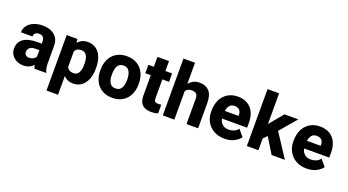

<svg xmlns="http://www.w3.org/2000/svg" viewBox="-63 -1463 4310 2379"><g transform="rotate(20 2092.5 -273.0)"><path d="M505.9 -8.3V0H352.5Q343.8 -19.5 338.4 -46.9Q290.5 9.8 207.5 9.8Q158.2 9.8 117.2 -10.5Q76.2 -30.8 52.2 -67.1Q28.3 -103.5 28.3 -148.9Q28.3 -232.4 90.1 -277.6Q151.9 -322.8 273.9 -322.8H331.1V-351.6Q331.1 -387.2 313.7 -407Q296.4 -426.8 260.3 -426.8Q228 -426.8 210.2 -411.4Q192.4 -396 192.4 -367.2H40.5Q40.5 -415 68.6 -454.1Q96.7 -493.2 148.7 -515.6Q200.7 -538.1 268.6 -538.1Q331.5 -538.1 380.1 -516.8Q428.7 -495.6 456.3 -453.6Q483.9 -411.6 483.9 -350.6V-131.8Q483.9 -85 489.3 -57.1Q494.6 -29.3 505.9 -8.3ZM331.1 -150.4V-236.8H276.4Q227.5 -236.8 204.1 -214.6Q180.7 -192.4 180.7 -158.2Q180.7 -134.3 197.5 -119.4Q214.4 -104.5 242.2 -104.5Q273.4 -104.5 297.1 -117.9Q320.8 -131.3 331.1 -150.4Z M1066.9 -270.5V-260.3Q1066.9 -182.6 1043 -121.3Q1019 -60.1 972.9 -25.1Q926.8 9.8 861.8 9.8Q785.6 9.8 737.3 -45.4V203.1H585V-528.3H726.6L731.9 -478Q781.2 -538.1 860.8 -538.1Q926.8 -538.1 973.1 -505.1Q1019.5 -472.2 1043.2 -411.9Q1066.9 -351.6 1066.9 -270.5ZM914.6 -270.5Q914.6 -337.4 892.3 -376.2Q870.1 -415 822.3 -415Q790 -415 769.3 -403.6Q748.5 -392.1 737.3 -368.7V-161.6Q760.7 -113.3 823.2 -113.3Q871.6 -113.3 893.1 -153.6Q914.6 -193.8 914.6 -260.3Z M1377.9 -538.1Q1457.5 -538.1 1514.6 -503.4Q1571.8 -468.8 1601.3 -408Q1630.9 -347.2 1630.9 -269V-258.8Q1630.9 -181.2 1601.3 -120.1Q1571.8 -59.1 1514.9 -24.7Q1458 9.8 1378.9 9.8Q1299.3 9.8 1242.2 -24.7Q1185.1 -59.1 1155.5 -119.9Q1126 -180.7 1126 -258.8V-269Q1126 -346.7 1155.5 -407.7Q1185.1 -468.8 1241.9 -503.4Q1298.8 -538.1 1377.9 -538.1ZM1378.9 -113.3Q1431.2 -113.3 1454.8 -152.8Q1478.5 -192.4 1478.5 -258.8V-269Q1478.5 -334.5 1454.8 -374.8Q1431.2 -415 1377.9 -415Q1325.7 -415 1302 -374.8Q1278.3 -334.5 1278.3 -269V-258.8Q1278.3 -191.9 1302 -152.6Q1325.7 -113.3 1378.9 -113.3Z M1981.4 -118.7V-3.9Q1941.4 9.8 1892.6 9.8Q1815.9 9.8 1775.1 -28.8Q1734.4 -67.4 1734.4 -150.4V-417.5H1662.1V-528.3H1734.4V-659.2H1886.7V-528.3H1975.1V-417.5H1886.7V-168.9Q1886.7 -137.7 1898.9 -126.5Q1911.1 -115.2 1940.4 -115.2Q1963.4 -115.2 1981.4 -118.7Z M2510.3 -329.6V0H2357.4V-330.6Q2357.4 -377.9 2337.6 -396.5Q2317.9 -415 2277.3 -415Q2221.2 -415 2196.8 -376V0H2044.4V-750H2196.8V-471.7Q2222.7 -503.4 2257.6 -520.8Q2292.5 -538.1 2334.5 -538.1Q2417.5 -538.1 2463.9 -488.5Q2510.3 -439 2510.3 -329.6Z M3078.6 -214.4H2747.1Q2755.9 -167.5 2787.6 -140.4Q2819.3 -113.3 2868.7 -113.3Q2906.7 -113.3 2939 -127Q2971.2 -140.6 2994.1 -169.4L3065.9 -84Q3038.1 -44.4 2984.4 -17.3Q2930.7 9.8 2858.9 9.8Q2777.3 9.8 2716.8 -24.7Q2656.2 -59.1 2624 -117.7Q2591.8 -176.3 2591.8 -246.6V-265.1Q2591.8 -343.8 2621.6 -405.5Q2651.4 -467.3 2707.8 -502.7Q2764.2 -538.1 2842.3 -538.1Q2917 -538.1 2970.2 -506.6Q3023.4 -475.1 3051 -416.7Q3078.6 -358.4 3078.6 -279.3ZM2929.2 -327.6Q2929.2 -368.7 2907 -391.8Q2884.8 -415 2841.3 -415Q2763.7 -415 2747.6 -315.4H2929.2Z M3354 -204.6 3305.2 -156.2V0H3152.8V-750.5H3305.2V-343.8L3327.1 -372.6L3457 -528.3H3639.6L3452.1 -309.1L3654.3 0H3479.5Z M4161.6 -214.4H3830.1Q3838.9 -167.5 3870.6 -140.4Q3902.3 -113.3 3951.7 -113.3Q3989.7 -113.3 4022 -127Q4054.2 -140.6 4077.1 -169.4L4148.9 -84Q4121.1 -44.4 4067.4 -17.3Q4013.7 9.8 3941.9 9.8Q3860.4 9.8 3799.8 -24.7Q3739.3 -59.1 3707 -117.7Q3674.8 -176.3 3674.8 -246.6V-265.1Q3674.8 -343.8 3704.6 -405.5Q3734.4 -467.3 3790.8 -502.7Q3847.2 -538.1 3925.3 -538.1Q4000 -538.1 4053.2 -506.6Q4106.4 -475.1 4134 -416.7Q4161.6 -358.4 4161.6 -279.3ZM4012.2 -327.6Q4012.2 -368.7 3990 -391.8Q3967.8 -415 3924.3 -415Q3846.7 -415 3830.6 -315.4H4012.2Z"/></g></svg>

Font: Heebo ExtraBold
Style: Regular
Weight: 800
Designer: Oded Ezer
Foundry: Meir Sadan
Version: Version 2.001; ttfautohint (v1.5.14-ce02) -l 8 -r 50 -G 200 